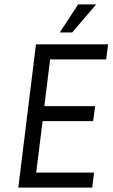

<svg xmlns="http://www.w3.org/2000/svg" viewBox="-20 -850 510 870"><path d="M398 0 406 -68H144L173 -301H402L411 -369H181L207 -581H461L470 -649H143L63 0ZM416 -830H334L251 -703H307Z"/></svg>

Font: Gamestation Condensed
Style: Italic
Weight: 400
Width: 3
Designer: Jonas Hecksher
Foundry: Jonas Hecksher, Playtypeª, e-types AS
Version: Version 1.003